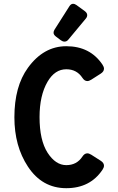

<svg xmlns="http://www.w3.org/2000/svg" viewBox="-20 -987 626 1017"><path d="M366.7 -966.8Q376 -966.8 384.8 -960.4L427.7 -929.2Q441.9 -918.9 441.9 -907.2Q441.9 -897.5 435.1 -889.2L341.8 -776.9Q333.5 -766.6 321.8 -766.6Q312 -766.6 302.7 -773.4L277.3 -792.5Q263.7 -802.7 263.7 -813.5Q263.7 -821.8 268.6 -829.6L347.7 -954.1Q356 -966.8 366.7 -966.8ZM331.1 9.8Q203.1 9.8 127.9 -104.5Q56.2 -212.9 56.2 -365.7Q56.2 -529.3 127.9 -627.9Q210.9 -742.2 331.1 -742.2Q457.5 -742.2 522.9 -644.5Q530.8 -632.8 530.8 -623Q530.8 -607.9 513.2 -596.7L463.4 -564.9Q451.7 -557.6 442.4 -557.6Q427.7 -557.6 416.5 -574.7Q386.7 -620.1 331.1 -620.1Q270.5 -620.1 231.9 -554.2Q189.5 -481.4 189.5 -366.7Q189.5 -244.6 231.9 -178.2Q274.4 -112.3 331.1 -112.3Q386.7 -112.3 416.5 -157.7Q427.7 -174.8 442.4 -174.8Q451.7 -174.8 463.4 -167.5L513.2 -135.7Q530.8 -124.5 530.8 -109.4Q530.8 -99.6 522.9 -87.9Q457.5 9.8 331.1 9.8Z"/></svg>

Font: Simply Mono
Style: Bold
Weight: 700
Designer: Wojciech Kalinowski "wmk69" (wmk69@o2.pl)
Foundry: Wojciech Kalinowski "wmk69" (wmk69@o2.pl)
Version: Version 1.0.0